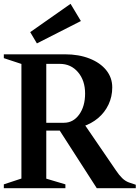

<svg xmlns="http://www.w3.org/2000/svg" viewBox="-21 -984 730 1004"><path d="M-1 0V-20L102 -54L91 -38V-662L102 -646L-1 -680V-700H319Q391 -700 447 -678Q503 -656 534.5 -617Q566 -578 566 -527Q566 -479 546.5 -437.5Q527 -396 492 -366.5Q457 -337 410 -322L415 -342L586 -92Q602 -68 618 -52.5Q634 -37 653 -30L689 -18V0H485L283 -314L305 -301H206L221 -316V-38L210 -53L321 -20V0ZM221 -330 210 -342H313Q362 -342 393 -385Q424 -428 424 -495Q424 -563 387 -606.5Q350 -650 292 -650H210L221 -663ZM172 -757 137 -816 348 -964 402 -874Z"/></svg>

Font: Wittgenstein SemiBold
Style: Regular
Weight: 600
Designer: Jörg Drees
Foundry: Jörg Drees
Version: Version 1.500